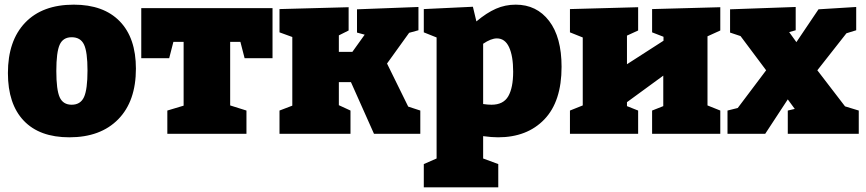

<svg xmlns="http://www.w3.org/2000/svg" viewBox="-20 -575 3719 825"><path d="M564 -280Q564 -140 488 -62.5Q412 15 278 15Q150 15 82 -56.5Q14 -128 14 -261Q14 -400 88 -477.5Q162 -555 297 -555Q425 -555 494.5 -483.5Q564 -412 564 -280ZM222 -270Q222 -189 236.5 -157Q251 -125 288 -125Q326 -125 341 -158Q356 -191 356 -272Q356 -352 341 -383.5Q326 -415 288 -415Q251 -415 236.5 -383Q222 -351 222 -270Z M1031 -325 1013 -395H969V-122L1039 -100V0H699V-100L769 -121V-395H725L707 -325H587V-540H1151V-325Z M1643 -302 1734 -117 1786 -100V0H1587L1488 -222H1436V-123L1486 -100V0H1181V-100L1236 -121V-416L1181 -436V-536L1478 -544V-444L1436 -423V-352H1494L1547 -426L1514 -435V-535L1778 -545V-445L1738 -434Z M2056 10V106L2121 130V230H1801V130L1856 106V-414L1801 -436V-536L2012 -546L2027 -483Q2071 -520 2111 -537.5Q2151 -555 2196 -555Q2286 -555 2339.5 -485Q2393 -415 2393 -288Q2393 -139 2319 -62Q2245 15 2120 15Q2093 15 2056 10ZM2115 -410Q2090 -410 2056 -387V-128Q2076 -125 2092 -125Q2143 -125 2164 -161.5Q2185 -198 2185 -267Q2185 -334 2167.5 -372Q2150 -410 2115 -410Z M3075 -544V-444L3020 -419V-122L3075 -100V0H2782V-100L2830 -119V-250L2674 -136V-119L2722 -100V0H2429V-100L2484 -122V-414L2429 -436V-536L2722 -544V-444L2674 -422V-299L2831 -400V-417L2782 -436V-536Z M3492 -273 3611 -118 3670 -100V0H3365V-100L3395 -107L3365 -148L3268 0H3106V-100L3150 -111L3272 -273L3162 -420L3117 -435V-535L3399 -545V-445L3371 -437L3402 -394L3497 -535L3659 -545V-445L3617 -432Z"/></svg>

Font: Bitter Pro Black
Style: Regular
Weight: 900
Designer: Sol Matas, and Bitter project Authors
Foundry: Sol Matas
Version: Version 1.010